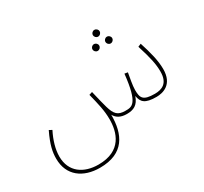

<svg xmlns="http://www.w3.org/2000/svg" viewBox="-165 -840 1393 1309"><g transform="rotate(-30 532.0 -186.0)"><path d="M710 -550C725 -550 737 -562 737 -577C737 -591 725 -603 710 -603C696 -603 684 -591 684 -577C684 -562 696 -550 710 -550ZM659 -467C674 -467 686 -479 686 -494C686 -508 674 -520 659 -520C645 -520 633 -508 633 -494C633 -479 645 -467 659 -467ZM761 -467C776 -467 788 -479 788 -494C788 -508 776 -520 761 -520C747 -520 735 -508 735 -494C735 -479 747 -467 761 -467ZM275 231C466 231 522 108 521 -44C537 -16 564 5 617 5C670 5 706 -12 727 -73C736 -21 759 5 850 5C900 5 984 -15 984 -137C984 -203 965 -277 937 -363L913 -353C947 -245 959 -190 959 -131C959 -39 906 -19 851 -19C757 -19 746 -46 746 -110C746 -144 758 -202 764 -238L739 -242C715 -17 670 -19 618 -19C560 -19 538 -42 519 -108C507 -151 503 -168 485 -244L460 -236C481 -151 496 -93 496 -23C496 77 460 207 277 207C162 207 72 148 72 26C72 -29 90 -92 122 -155L100 -167C56 -76 46 -23 46 28C46 162 144 231 275 231Z"/></g></svg>

Font: Noto Sans Arabic UI SmCn Th
Style: Regular
Weight: 100
Width: 4
Designer: Monotype Design Team, Nadine Chahine and Nizar Qandah
Foundry: Monotype Imaging Inc.
Version: Version 2.010